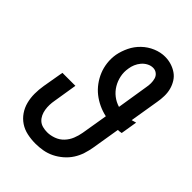

<svg xmlns="http://www.w3.org/2000/svg" viewBox="-221 -838 941 941"><g transform="rotate(45 250.0 -367.5)"><path d="M205 8Q175 8 147 2Q119 -4 96.5 -19Q74 -34 58.5 -56.5Q43 -79 36 -106Q29 -133 29 -162Q29 -191 34 -221L53 -331H143L123 -207Q120 -191 119.5 -175Q119 -159 121.5 -143.5Q124 -128 130.5 -114Q137 -100 148 -90Q159 -80 174.5 -76Q190 -72 206 -72Q228 -72 251.5 -80.5Q275 -89 292 -107Q309 -125 318 -147.5Q327 -170 331 -193L354 -331Q326 -337 300.5 -349Q275 -361 253.5 -378Q232 -395 215.5 -417.5Q199 -440 188.5 -465.5Q178 -491 174.5 -520Q171 -549 176 -579Q182 -610 196.5 -640Q211 -670 235.5 -693.5Q260 -717 291 -730Q322 -743 353 -743Q376 -743 397 -736.5Q418 -730 435.5 -718Q453 -706 464.5 -687.5Q476 -669 481.5 -648Q487 -627 486.5 -604Q486 -581 482 -559L457 -407Q463 -409 469 -410.5Q475 -412 481 -414L467 -328Q461 -327 455 -326Q449 -325 443 -325L419 -179Q415 -155 407 -130Q399 -105 384.5 -82.5Q370 -60 349 -42Q328 -24 304.5 -12.5Q281 -1 255.5 3.5Q230 8 205 8ZM367 -409 393 -572Q396 -587 396 -602Q396 -617 392 -631Q388 -645 376.5 -654Q365 -663 350 -663Q334 -663 319 -655Q304 -647 293 -634Q282 -621 275.5 -605.5Q269 -590 267 -575Q267 -575 267 -575Q267 -575 267 -575Q262 -547 267.5 -520.5Q273 -494 286.5 -471.5Q300 -449 320.5 -433Q341 -417 367 -409Z"/></g></svg>

Font: Iosevka SS04 Medium Oblique
Style: Regular
Weight: 500
Italic angle: -9°
Monospace: yes
Designer: Belleve Invis
Foundry: Belleve Invis
Version: Version 19.0.0; ttfautohint (v1.8.4)